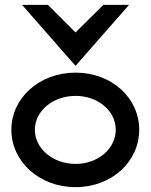

<svg xmlns="http://www.w3.org/2000/svg" viewBox="-20 -762 625 793"><path d="M292 -490 513 -742H407L292 -628L178 -742H71ZM292 -366C385 -366 458 -304 458 -226C458 -148 385 -85 292 -85C199 -85 124 -148 124 -226C124 -304 199 -366 292 -366ZM292 11C442 11 555 -95 555 -226C555 -357 442 -462 292 -462C142 -462 27 -357 27 -226C27 -95 142 11 292 11Z"/></svg>

Font: Charger
Style: ExBd
Weight: 400
Designer: Jasper
Foundry: Cannot Into Space Fonts
Version: Version 0.99